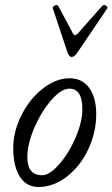

<svg xmlns="http://www.w3.org/2000/svg" viewBox="-20 -725 444 758"><path d="M246.1 -519 189 -690.9Q186 -698.2 196 -703.1Q206.1 -708 210 -701.2L264.2 -600.1Q270.5 -585.9 275.9 -585.9Q281.2 -585.9 292 -598.1L384.8 -703.1Q388.7 -706.1 393.8 -704.8Q398.9 -703.6 402.3 -699.2Q405.8 -694.8 402.8 -690.9L285.2 -517.1Q273.4 -500 263.2 -500Q252.9 -500 246.1 -519ZM131.8 13.2Q83.5 13.2 57.9 -28.3Q32.2 -69.8 32.2 -140.1Q32.2 -206.5 65.2 -271.2Q98.1 -335.9 149.9 -376Q201.7 -416 253.9 -416Q305.2 -416 332.5 -377.7Q359.9 -339.4 359.9 -274.9Q359.9 -203.1 328.9 -136.5Q297.9 -69.8 244.6 -28.3Q191.4 13.2 131.8 13.2ZM146 -33.2Q175.8 -33.2 213.9 -76.7Q252 -120.1 278.6 -182.4Q305.2 -244.6 305.2 -293.9Q305.2 -375 253.9 -375Q221.7 -375 182.1 -329.3Q142.6 -283.7 115.2 -219.5Q87.9 -155.3 87.9 -105Q87.9 -33.2 146 -33.2Z"/></svg>

Font: Junicode SmCond
Style: Italic
Weight: 400
Width: 4
Italic angle: -11°
Designer: Peter S. Baker
Version: Version 2.206